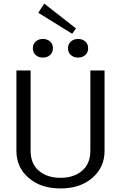

<svg xmlns="http://www.w3.org/2000/svg" viewBox="-20 -1047 682 1082"><path d="M195.8 -975 229.2 -1026.7 408.3 -886.7 386.7 -856.7ZM181.2 -736.7Q165 -750.8 165 -775Q165 -799.2 181.2 -813.3Q197.5 -827.5 221.7 -827.5Q245.8 -827.5 262.1 -813.3Q278.3 -799.2 278.3 -775Q278.3 -750.8 262.1 -736.7Q245.8 -722.5 221.7 -722.5Q197.5 -722.5 181.2 -736.7ZM379.6 -736.7Q363.3 -750.8 363.3 -775Q363.3 -799.2 379.6 -813.3Q395.8 -827.5 420 -827.5Q444.2 -827.5 460.4 -813.3Q476.7 -799.2 476.7 -775Q476.7 -750.8 460.4 -736.7Q444.2 -722.5 420 -722.5Q395.8 -722.5 379.6 -736.7ZM72.5 -196.7V-650H152.5V-196.7Q152.5 -125 198.8 -85Q245 -45 320.8 -45Q396.7 -45 442.9 -85Q489.2 -125 489.2 -196.7V-650H569.2V-196.7Q569.2 -104.2 500.4 -44.6Q431.7 15 320.8 15Q210 15 141.2 -44.6Q72.5 -104.2 72.5 -196.7Z"/></svg>

Font: Boon
Style: Regular
Weight: 400
Designer: Sungsit Sawaiwan
Foundry: FontUni
Version: Version 3.0